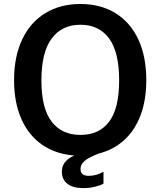

<svg xmlns="http://www.w3.org/2000/svg" viewBox="-20 -770 804 962"><path d="M577 -367Q577 -509 526.5 -577.5Q476 -646 383 -646Q290 -646 238.8 -577Q187.5 -508 187.5 -367Q187.5 -227.5 238.5 -160.8Q289.5 -94 383 -94Q477 -94 527 -160.5Q577 -227 577 -367ZM383 -750Q483.5 -750 558 -704.5Q632.5 -659 672.8 -573Q713 -487 713 -368.5Q713 -270 684.8 -194Q656.5 -118 603.2 -69Q550 -20 475.5 -1Q425 18.5 404.2 36Q383.5 53.5 383.5 76Q383.5 94 393.5 102.5Q403.5 111 425 111Q463.5 111 498.5 90.5V150Q483.5 159 455.5 165.8Q427.5 172.5 397 172.5Q345.5 172.5 317.8 151Q290 129.5 290 90Q290 64.5 303.8 45Q317.5 25.5 351.5 9Q258.5 2 190.8 -45Q123 -92 86.8 -174.5Q50.5 -257 50.5 -368.5Q50.5 -486.5 91.2 -572.5Q132 -658.5 207 -704.2Q282 -750 383 -750Z"/></svg>

Font: 1883 Sans SemiBold
Style: Regular
Weight: 600
Designer: 1883 Sans project is a fork of Public Sans.
Version: Version 1.009